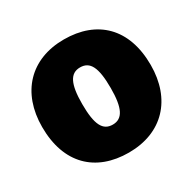

<svg xmlns="http://www.w3.org/2000/svg" viewBox="-132 -689 847 844"><g transform="rotate(-30 292.0 -267.0)"><path d="M292 -554C122 -554 17 -442 17 -268C17 -82 124 20 292 20C462 20 567 -92 567 -266C567 -452 460 -554 292 -554ZM292 -412C342 -412 364 -372 364 -266C364 -165 342 -122 292 -122C242 -122 220 -162 220 -268C220 -369 242 -412 292 -412Z"/></g></svg>

Font: Fira Sans Heavy
Style: Regular
Weight: 900
Designer: bBox Type GmbH & Carrois Corporate GbR & Edenspiekermann AG
Foundry: bBox Type GmbH & Carrois Corporate GbR & Edenspiekermann AG
Version: Version 4.300;PS 004.300;hotconv 1.0.88;makeotf.lib2.5.64775